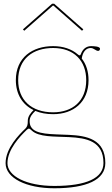

<svg xmlns="http://www.w3.org/2000/svg" viewBox="-20 -770 600 1030"><path d="M110 -605 263.5 -740H266.5L420 -605L427 -612.5L270.5 -750H259.5L103 -612.5ZM122.5 -72.5C128 -77.5 131.5 -80 135 -80C139.5 -80 143.5 -76 150 -70C188.5 -33.5 270.5 -38.5 349.5 -34.5C445 -30 535 -12.5 535 104.5C535 185 445 227.5 271.5 227.5C121 227.5 20 174.5 20 105.5C20 31.5 88 -39 122.5 -72.5ZM265 -512.5C377 -512.5 442.5 -444 442.5 -340C442.5 -226.5 368 -167.5 265 -167.5C147.5 -167.5 77.5 -234.5 77.5 -340C77.5 -454.5 157 -512.5 265 -512.5ZM265 -522.5C153.5 -522.5 65 -461 65 -340C65 -265.5 100 -208.5 160 -179.5C145 -164.5 129 -146 129 -121.5V-117.5C129 -102 126.5 -90.5 116.5 -80.5C82 -47.5 10 25 10 105.5C10 185.5 121 240 271.5 240C444.5 240 545 195 545 104.5C545 -24 444 -42 350 -46.5C255.5 -51 169.5 -46.5 145.5 -91C141 -99.5 139 -107.5 139 -121.5C139 -143 153.5 -159.5 169.5 -175C197 -163.5 229 -157.5 265 -157.5C372 -157.5 455 -220.5 455 -340C455 -386 442.5 -425.5 418.5 -456C423.5 -491.5 441.5 -512.5 466.5 -512.5C483.5 -512.5 493.5 -497 506.5 -497C512.5 -497 516.5 -502 516.5 -508.5C516.5 -522 479 -522.5 467.5 -522.5C441.5 -522 423 -505.5 414 -480C412 -475 410 -473 407 -473C404 -473 401 -475 397 -478.5C365 -506.5 319.5 -522.5 265 -522.5Z"/></svg>

Font: Znikomit
Style: Regular
Weight: 100
Designer: gluk
Foundry: gluk
Version: Version 0.55